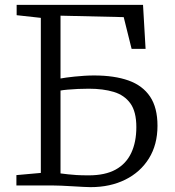

<svg xmlns="http://www.w3.org/2000/svg" viewBox="-20 -763 718 790"><path d="M352.5 7Q343 7 323.2 6Q303.5 5 279.2 3.5Q255 2 231.8 1Q208.5 0 192 0H47.5V-42.5L148 -51.5V-689.5L48.5 -700.5V-743H568.5L579 -562H521.5L489 -692.5L229 -698.5V-440Q238.5 -442 253.8 -444Q269 -446 288 -448Q307 -450 327.2 -451.2Q347.5 -452.5 367 -452.5Q450.5 -452.5 508.8 -431.8Q567 -411 597.5 -365.5Q628 -320 628 -245.5Q628 -168 592.8 -111.2Q557.5 -54.5 495.5 -23.8Q433.5 7 352.5 7ZM345 -41.5Q412.5 -41.5 455.8 -65.2Q499 -89 520 -133.8Q541 -178.5 541 -240Q541 -303.5 516.5 -337.5Q492 -371.5 448.2 -384.8Q404.5 -398 345.5 -398Q323.5 -398 300.5 -397Q277.5 -396 258.5 -394.2Q239.5 -392.5 229 -390.5V-49.5Q245 -47.5 259.8 -45.8Q274.5 -44 294.5 -42.8Q314.5 -41.5 345 -41.5Z"/></svg>

Font: Merriweather 20pt Light
Style: Regular
Weight: 300
Version: Version 2.100